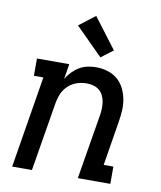

<svg xmlns="http://www.w3.org/2000/svg" viewBox="-86 -849 773 919"><g transform="rotate(10 300.0 -390.0)"><path d="M36 0 109 -446H63V-530H220L208 -456Q219 -475 234.5 -491Q250 -507 268.5 -518Q287 -529 308 -533.5Q329 -538 349 -538Q378 -538 405 -530Q432 -522 452.5 -505Q473 -488 485.5 -464Q498 -440 503.5 -412.5Q509 -385 507.5 -356.5Q506 -328 501 -299L466 -84H513V0H355L407 -313Q410 -330 410.5 -347Q411 -364 408.5 -380Q406 -396 399 -410.5Q392 -425 380 -435Q368 -445 352 -449.5Q336 -454 319 -454Q303 -454 288 -451Q273 -448 258 -441Q243 -434 230.5 -422.5Q218 -411 209.5 -397.5Q201 -384 196 -368.5Q191 -353 188 -338L132 0ZM361 -588 229 -720 307 -780 419 -632Z"/></g></svg>

Font: Iosevka Slab Medium Extended
Style: Italic
Weight: 500
Width: 7
Italic angle: -9°
Monospace: yes
Designer: Belleve Invis
Foundry: Belleve Invis
Version: Version 11.1.0; ttfautohint (v1.8.3)